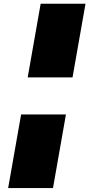

<svg xmlns="http://www.w3.org/2000/svg" viewBox="-20 -797 483 1012"><path d="M126 -389.2 194.3 -777.3H430.7L362.3 -389.2ZM22.9 194.3 91.3 -193.8H327.6L259.3 194.3Z"/></svg>

Font: Bevan
Style: Italic
Weight: 400
Italic angle: -10°
Designer: Vernon Adams
Foundry: Vernon Adams
Version: Version 2.100; ttfautohint (v1.8.3)